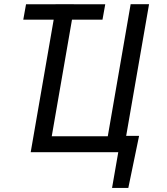

<svg xmlns="http://www.w3.org/2000/svg" viewBox="-20 -731 803 922"><path d="M237.8 -636.7H91.8L105 -710.4H246.6L247.1 -710.9H334.5V-710.4H485.4L472.2 -636.7H325.7L228.5 -76.7H497.6L607.4 -710.9H695.8L585.9 -78.6H647.9L596.2 171.4H518.1L547.9 0H127.4Z"/></svg>

Font: MAUL Condensed Italic
Style: Condenced Regular Italic
Weight: 400
Italic angle: -12°
Designer: MAUL
Version: Version 1.0; 2020; ttfautohint (v1.8.3)